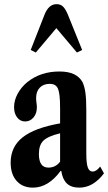

<svg xmlns="http://www.w3.org/2000/svg" viewBox="-20 -870 508 901"><path d="M134.5 10.5Q86 10.5 58 -21Q30 -52.5 30 -107Q30 -181 86.2 -225.5Q142.5 -270 262 -291V-363.5Q262 -430.5 252.2 -453.5Q242.5 -476.5 213.5 -476.5Q184 -476.5 166.8 -458.8Q149.5 -441 149.5 -410Q149.5 -399 151.2 -387.8Q153 -376.5 153 -366Q153 -337.5 137.2 -318.8Q121.5 -300 98 -300Q75 -300 60.5 -318.8Q46 -337.5 46 -367.5Q46 -398.5 62.5 -429.5Q79 -460.5 108.5 -485Q171 -534.5 258.5 -534.5Q301 -534.5 327.2 -521.8Q353.5 -509 367 -485Q376 -466.5 380.5 -437Q385 -407.5 385 -352.5V-148.5Q385 -104.5 391.8 -84.8Q398.5 -65 414.5 -65Q432.5 -65 450 -88.5L468 -56.5Q417 10.5 352.5 10.5Q314 10.5 293.8 -9Q273.5 -28.5 267.5 -68H264.5Q206.5 10.5 134.5 10.5ZM207 -83.5Q241.5 -83.5 262 -111.5V-244.5Q204.5 -230.5 183.5 -209.8Q162.5 -189 162.5 -147.5Q162.5 -83.5 207 -83.5ZM148 -623.5 124 -635.5 189.5 -802.5Q209 -850.5 245.5 -850.5Q264 -850.5 275.5 -839.5Q287 -828.5 298 -802.5L365.5 -635.5L341 -623.5L244.5 -738Z"/></svg>

Font: Libre Caslon Condensed
Style: Bold
Weight: 700
Designer: Pablo Impallari, Rodrigo Fuenzalida, Katja Schimmel, Ertekin Erdin
Foundry: Pablo Impallari, Rodrigo Fuenzalida
Version: Version 2.000; ttfautohint (v1.8.4.7-5d5b);gftools[0.9.33]